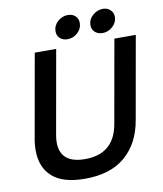

<svg xmlns="http://www.w3.org/2000/svg" viewBox="-101 -1027 950 1121"><g transform="rotate(-10 374.5 -466.5)"><path d="M56 -200Q56 -237 63 -272L150 -763H277L190 -272Q185 -245 185 -225Q185 -100 332 -100Q505 -100 535 -272L622 -763H749L662 -272Q639 -138 551.5 -62.5Q464 13 312 13Q182 13 119 -43Q56 -99 56 -200ZM291 -864Q291 -898 317.5 -922Q344 -946 378 -946Q405 -946 422 -930Q439 -914 439 -888Q439 -855 413 -831Q387 -807 353 -807Q326 -807 308.5 -822.5Q291 -838 291 -864ZM498 -864Q498 -898 525 -922Q552 -946 586 -946Q612 -946 629.5 -929.5Q647 -913 647 -888Q647 -855 620.5 -831Q594 -807 561 -807Q534 -807 516 -822.5Q498 -838 498 -864Z"/></g></svg>

Font: Open Sauce One SemiBold Italic
Style: Regular
Weight: 600
Italic angle: -10°
Designer: Alfredo Marco Pradil
Foundry: Creative Sauce Fz LLC
Version: Version 1.477